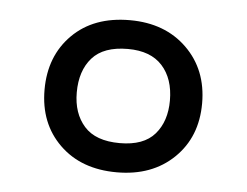

<svg xmlns="http://www.w3.org/2000/svg" viewBox="-34 -764 496 386"><g transform="rotate(5 214.0 -570.5)"><path d="M214 -417Q142 -417 98.5 -459.5Q55 -502 55 -570Q55 -638 98 -681Q141 -724 214 -724Q285 -724 329 -681Q373 -638 373 -570Q373 -502 329 -459.5Q285 -417 214 -417ZM215 -476Q263 -476 285.5 -502Q308 -528 308 -570Q308 -614 284.5 -640Q261 -666 215 -666Q166 -666 143 -640Q120 -614 120 -570Q120 -528 143 -502Q166 -476 215 -476Z"/></g></svg>

Font: Noto Sans Nushu
Style: Regular
Weight: 400
Designer: Lisa Huang
Foundry: Lisa Huang
Version: Version 1.003; ttfautohint (v1.8.4.7-5d5b)